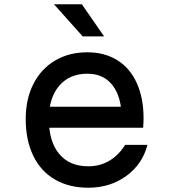

<svg xmlns="http://www.w3.org/2000/svg" viewBox="-20 -860 790 896"><path d="M585 -362 548 -305Q548 -406 506 -461Q464 -516 388 -516Q304 -516 256 -459.5Q208 -403 208 -305Q208 -200 256 -142Q304 -84 392 -84Q447 -84 490.5 -110Q534 -136 564 -184H668Q645 -94 569.5 -39Q494 16 392 16Q302 16 236 -22.5Q170 -61 135 -133.5Q100 -206 100 -305Q100 -398 136 -468.5Q172 -539 237 -577.5Q302 -616 388 -616Q468 -616 527.5 -579Q587 -542 618.5 -472Q650 -402 650 -307Q650 -292 648 -264H185V-362ZM366 -690 232 -840H362L466 -690Z"/></svg>

Font: Martian Mono VF sWd Rg
Style: Regular
Weight: 400
Width: 6
Monospace: yes
Designer: Roman Shamin
Foundry: Evil Martians
Version: Version 1.100